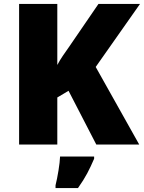

<svg xmlns="http://www.w3.org/2000/svg" viewBox="-20 -734 731 975"><path d="M687 0H469L328 -273L271 -239V0H77V-714H271V-404Q283 -427 299 -450.5Q315 -474 330 -495L480 -714H691L466 -394ZM458 72Q441 112 423 146Q405 180 376 221H262V207Q270 175 277 132Q284 89 285 61H458Z"/></svg>

Font: Noto Sans Ethiopic Black
Style: Regular
Weight: 900
Designer: Monotype Design Team
Foundry: Monotype Imaging Inc.
Version: Version 2.102; ttfautohint (v1.8.4.7-5d5b)